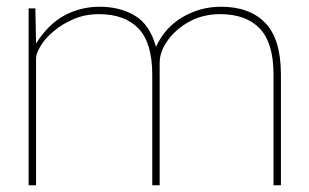

<svg xmlns="http://www.w3.org/2000/svg" viewBox="-20 -550 917 570"><path d="M65 0V-525H85L87 -421Q124 -479 172 -504.5Q220 -530 276 -530Q336 -530 380.5 -503.5Q425 -477 443 -411Q470 -469 522.5 -499.5Q575 -530 636 -530Q721 -530 767.5 -482Q814 -434 814 -328V0H792V-328Q792 -423 751 -465.5Q710 -508 634 -508Q582 -508 541.5 -485.5Q501 -463 477.5 -429.5Q454 -396 454 -364V0H432V-328Q432 -423 391 -465.5Q350 -508 274 -508Q233 -508 199 -493.5Q165 -479 139.5 -457.5Q114 -436 100.5 -413.5Q87 -391 87 -376V0Z"/></svg>

Font: Lexend Thin
Style: Regular
Weight: 100
Designer: Bonnie Shaver-Troup, Thomas Jockin
Foundry: Lexend
Version: Version 1.007; ttfautohint (v1.8.3)